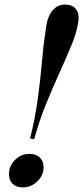

<svg xmlns="http://www.w3.org/2000/svg" viewBox="-20 -802 362 836"><path d="M111 -199Q133 -287 144.5 -371.5Q156 -456 162.5 -531.5Q169 -607 178 -665Q180 -686 185 -706.5Q190 -727 200 -744Q210 -761 225.5 -771.5Q241 -782 262 -782Q297 -782 311.5 -761.5Q326 -741 321 -708Q315 -663 292 -607Q269 -551 239 -485Q209 -419 179.5 -346.5Q150 -274 129 -196ZM19 -43Q19 -80 45.5 -106Q72 -132 108 -132Q137 -132 153.5 -116Q170 -100 170 -73Q170 -50 157.5 -30.5Q145 -11 125 1.5Q105 14 80 14Q51 14 35 -1.5Q19 -17 19 -43Z"/></svg>

Font: Playfair Display SemiBold
Style: Italic
Weight: 600
Italic angle: -14°
Designer: Claus Eggers Sørensen
Foundry: Claus Eggers Sørensen
Version: Version 1.203